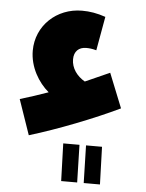

<svg xmlns="http://www.w3.org/2000/svg" viewBox="-51 -515 601 789"><g transform="rotate(5 249.0 -120.5)"><path d="M82 56C198 21 346 -37 450 -87L393 -229C358 -213 324 -198 292 -184C259 -203 236 -234 236 -271C236 -304 256 -322 286 -322C298 -322 310 -321 328 -316L353 -456C318 -468 288 -473 256 -473C151 -473 68 -395 68 -292C68 -224 105 -163 148 -127C108 -113 70 -100 32 -89ZM324 232H391L386 77H320ZM231 232H297L293 77H226Z"/></g></svg>

Font: Noto Sans Arabic ExtCond Blk
Style: Regular
Weight: 900
Width: 2
Designer: Monotype Design Team, Nadine Chahine, Nizar Qandah and Khaled Hosny
Foundry: Monotype Imaging Inc.
Version: Version 2.012